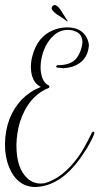

<svg xmlns="http://www.w3.org/2000/svg" viewBox="-20 -664 399 771"><path d="M354 -136Q358 -135 359 -131Q359 -121 330 -70Q316 -48 302 -28Q227 76 136 86Q129 87 123 87Q49 87 16 6Q0 -34 0 -83Q0 -85 0 -87Q2 -194 67 -264Q101 -298 144 -315Q105 -334 104 -395Q104 -417 110 -439Q130 -517 194 -543Q218 -553 246 -554Q248 -554 250 -554Q305 -554 327 -515Q336 -499 337 -481Q336 -468 332 -455Q318 -412 270 -396Q252 -391 234 -390Q221 -391 208 -393Q206 -395 205 -397Q207 -401 210 -402Q266 -402 288 -431Q297 -443 303 -459Q310 -478 311 -494Q310 -526 287 -536Q271 -544 253 -544Q220 -544 195 -521Q156 -485 145 -421Q143 -406 143 -393Q143 -380 145 -370Q152 -331 176 -321Q179 -318 179 -316Q178 -313 176 -311Q94 -278 60 -174Q47 -130 46 -84Q46 -82 46 -80Q46 13 91 53Q114 73 143 73Q151 73 158 72Q232 52 294 -34Q315 -62 348 -129Q349 -131 349 -132Q352 -135 354 -136ZM206 -608Q188 -622 187 -631Q188 -636 191 -640Q196 -644 200 -644Q210 -643 223 -625Q227 -619 236 -604Q247 -586 252 -580L250 -578Q248 -581 209 -606Q207 -608 206 -608Z"/></svg>

Font: Maria
Style: Christmas
Weight: 400
Designer: Muhammad Yoni
Version: Version 001.000